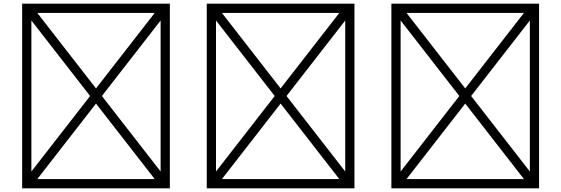

<svg xmlns="http://www.w3.org/2000/svg" viewBox="-20 -900 3040 1040"><path d="M100 120H900V-880H100ZM500 -421 182 -830H818ZM532 -380 850 -789V29ZM182 70 500 -339 818 70ZM150 -789 468 -380 150 29Z M1100 120H1900V-880H1100ZM1500 -421 1182 -830H1818ZM1532 -380 1850 -789V29ZM1182 70 1500 -339 1818 70ZM1150 -789 1468 -380 1150 29Z M2100 120H2900V-880H2100ZM2500 -421 2182 -830H2818ZM2532 -380 2850 -789V29ZM2182 70 2500 -339 2818 70ZM2150 -789 2468 -380 2150 29Z"/></svg>

Font: Adobe NotDef
Style: Regular
Weight: 400
Monospace: yes
Foundry: Adobe Systems Incorporated
Version: Version 1.000;PS 1;hotconv 1.0.98;makeotf.lib2.5.65220